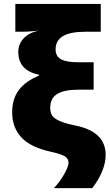

<svg xmlns="http://www.w3.org/2000/svg" viewBox="-20 -780 558 978"><path d="M42 -208Q42 -276.9 76.4 -322Q110.8 -367.2 179.2 -395V-398.9Q73.2 -421.4 73.2 -515.1Q73.2 -556.2 100.8 -585Q128.4 -613.8 176.8 -624L157.2 -622.1Q128.4 -618.2 85 -618.2H58.1V-759.8H493.2V-618.2H413.1Q263.2 -618.2 263.2 -528.8Q263.2 -493.2 291 -478Q318.8 -462.9 377.9 -462.9H457V-323.2H378.9Q308.6 -323.2 272.2 -301.8Q235.8 -280.3 235.8 -231Q235.8 -203.1 247.6 -188.5Q259.3 -173.8 287.6 -162.1Q315.9 -150.4 366.2 -140.1Q518.1 -108.9 518.1 8.8Q518.1 88.4 450.2 178.2H254.9Q286.6 143.6 307.9 105.5Q329.1 67.4 329.1 49.8Q329.1 28.3 310.8 16.6Q292.5 4.9 235.8 -7.8Q134.8 -30.3 88.4 -80.6Q42 -130.9 42 -208Z"/></svg>

Font: Open Sans ExtBd
Style: Bold
Weight: 800
Foundry: Ascender Corporation
Version: Version 1.10